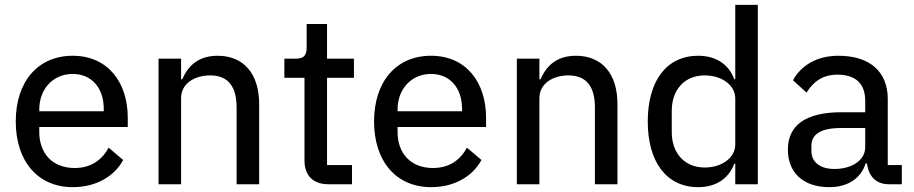

<svg xmlns="http://www.w3.org/2000/svg" viewBox="-20 -760 3769 792"><path d="M280 12C377 12 452 -33 488 -100L428 -151C400 -98 353 -67 288 -67C195 -67 142 -129 142 -215V-236H507V-275C507 -420 425 -530 280 -530C136 -530 45 -423 45 -259C45 -95 136 12 280 12ZM280 -455C358 -455 408 -397 408 -311V-301H142V-308C142 -393 199 -455 280 -455Z M727 0V-355C727 -418 786 -449 847 -449C920 -449 956 -404 956 -317V0H1049V-331C1049 -457 984 -530 878 -530C800 -530 756 -490 732 -433H727V-518H634V0Z M1432 0V-79H1329V-439H1440V-518H1329V-661H1245V-566C1245 -531 1234 -518 1199 -518H1153V-439H1236V-98C1236 -38 1270 0 1334 0Z M1758 12C1855 12 1930 -33 1966 -100L1906 -151C1878 -98 1831 -67 1766 -67C1673 -67 1620 -129 1620 -215V-236H1985V-275C1985 -420 1903 -530 1758 -530C1614 -530 1523 -423 1523 -259C1523 -95 1614 12 1758 12ZM1758 -455C1836 -455 1886 -397 1886 -311V-301H1620V-308C1620 -393 1677 -455 1758 -455Z M2205 0V-355C2205 -418 2264 -449 2325 -449C2398 -449 2434 -404 2434 -317V0H2527V-331C2527 -457 2462 -530 2356 -530C2278 -530 2234 -490 2210 -433H2205V-518H2112V0Z M3013 0H3106V-740H3013V-433H3009C2985 -497 2931 -530 2860 -530C2730 -530 2652 -427 2652 -259C2652 -91 2730 12 2860 12C2931 12 2985 -21 3009 -85H3013ZM2887 -69C2804 -69 2751 -128 2751 -215V-303C2751 -390 2804 -449 2887 -449C2957 -449 3013 -409 3013 -354V-164C3013 -109 2957 -69 2887 -69Z M3700 0V-79H3642V-352C3642 -464 3568 -530 3439 -530C3343 -530 3282 -485 3251 -429L3307 -378C3334 -422 3373 -452 3434 -452C3512 -452 3549 -413 3549 -344V-297H3451C3303 -297 3230 -243 3230 -143C3230 -48 3293 12 3401 12C3475 12 3530 -22 3551 -86H3556C3563 -36 3590 0 3647 0ZM3422 -63C3364 -63 3327 -90 3327 -138V-158C3327 -206 3365 -232 3450 -232H3549V-152C3549 -100 3495 -63 3422 -63Z"/></svg>

Font: IBM Plex Thai Looped Text
Style: Regular
Weight: 450
Designer: Mike Abbink, Paul van der Laan, Pieter van Rosmalen, Ben Mitchell, Mark Frömberg
Foundry: Bold Monday
Version: Version 1.0